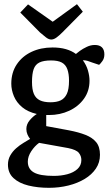

<svg xmlns="http://www.w3.org/2000/svg" viewBox="-20 -732 519 918"><path d="M214 166Q160 166 115.5 155Q71 144 44.5 119.5Q18 95 18 55Q18 31 29 11.5Q40 -8 57 -23Q74 -38 92.5 -49Q111 -60 124 -68Q117 -76 111.5 -88.5Q106 -101 106 -115Q106 -138 122 -157Q138 -176 156 -187Q113 -197 86 -219.5Q59 -242 46.5 -272Q34 -302 34 -332Q34 -385 60 -424Q86 -463 130.5 -484Q175 -505 231 -505Q267 -505 295 -497Q323 -489 343 -474Q347 -478 361.5 -488.5Q376 -499 395 -508Q414 -517 433 -517Q456 -517 467.5 -505.5Q479 -494 479 -472Q479 -453 469.5 -440Q460 -427 454 -422L421 -433Q408 -438 398.5 -441Q389 -444 376 -444Q393 -421 400.5 -395Q408 -369 408 -346Q408 -297 381.5 -260Q355 -223 311 -202.5Q267 -182 214 -182H201V-129L309 -109Q356 -100 389 -87Q422 -74 440 -52Q458 -30 458 8Q458 45 438.5 74Q419 103 385 123.5Q351 144 307 155Q263 166 214 166ZM237 109Q272 109 302 101Q332 93 350.5 76Q369 59 369 33Q369 14 357 -1Q345 -16 306 -24L167 -49Q146 -34 129.5 -9Q113 16 113 41Q113 76 142 92.5Q171 109 237 109ZM221 -243Q251 -243 270 -252Q289 -261 299.5 -283Q310 -305 310 -346Q310 -379 302 -401Q294 -423 275.5 -433Q257 -443 224 -443Q189 -443 169 -433.5Q149 -424 141 -401.5Q133 -379 133 -340Q133 -304 142 -283Q151 -262 170.5 -252.5Q190 -243 221 -243ZM225 -543Q213 -543 199.5 -553.5Q186 -564 171 -577L77 -672L114 -711L232 -628L348 -712L376 -676L278 -577Q263 -562 250 -552.5Q237 -543 225 -543Z"/></svg>

Font: Faustina Medium
Style: Regular
Weight: 500
Designer: Alfonso Garcia
Foundry: http://www.omnibus-type.com
Version: Version 1.200